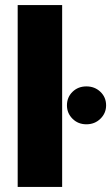

<svg xmlns="http://www.w3.org/2000/svg" viewBox="-20 -740 440 760"><path d="M50 0V-720H226V0ZM322 -248Q289 -248 267 -270Q245 -292 245 -323Q245 -355 267 -376.5Q289 -398 322 -398Q355 -398 377.5 -376.5Q400 -355 400 -323Q400 -292 377.5 -270Q355 -248 322 -248Z"/></svg>

Font: Albert Sans Black
Style: Regular
Weight: 900
Designer: Andreas Rasmussen
Foundry: a.Foundry
Version: Version 1.025